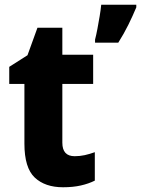

<svg xmlns="http://www.w3.org/2000/svg" viewBox="-20 -873 595 810"><path d="M295 -214Q317 -214 337.5 -218.5Q358 -223 380 -231V-111Q354 -98 321 -90.5Q288 -83 246 -83Q170 -83 126.5 -124Q83 -165 83 -267V-519H19V-591L96 -640L138 -756H243V-642H373V-519H243V-271Q243 -214 295 -214ZM555 -842Q540 -806 521.5 -768.5Q503 -731 479 -693H381V-706Q386 -725 391 -751.5Q396 -778 400.5 -805Q405 -832 407 -853H555Z"/></svg>

Font: Noto Sans Telugu UI SemiCondensed ExtraBold
Style: Regular
Weight: 800
Width: 4
Designer: Jelle Bosma - Monotype Design Team
Foundry: Monotype Imaging Inc.
Version: Version 2.005; ttfautohint (v1.8.4.7-5d5b)